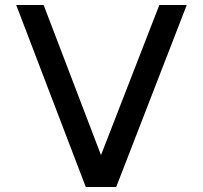

<svg xmlns="http://www.w3.org/2000/svg" viewBox="-20 -750 814 770"><path d="M45 -730H155L390 -115H380L619 -730H729L446 0H324Z"/></svg>

Font: Alexandria
Style: Regular
Weight: 400
Designer: Mohamed Gaber
Foundry: Kief Type Foundry
Version: Version 5.100